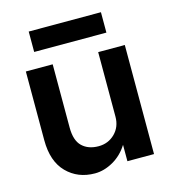

<svg xmlns="http://www.w3.org/2000/svg" viewBox="-103 -752 757 850"><g transform="rotate(-15 275.0 -327.0)"><path d="M106.5 -667.5H437.5V-574H106.5ZM171.5 -210Q171.5 -150.5 199.5 -123.8Q227.5 -97 274.5 -97Q319 -97 349.5 -127.2Q380 -157.5 380 -204.5V-500H502V0H380V-75Q353 -32 311.5 -8.5Q270 15 228 15Q150 15 99.2 -36.5Q48.5 -88 48.5 -185V-500H171.5Z"/></g></svg>

Font: Overused Grotesk SemiBold
Style: Regular
Weight: 610
Version: Version 0.004